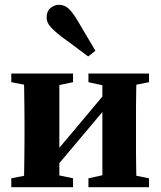

<svg xmlns="http://www.w3.org/2000/svg" viewBox="-20 -779 668 799"><path d="M27 0V-37L119 -55H198L284 -37V0ZM348 0V-37L430 -55H509L600 -37V0ZM78 0Q80 -24 80.5 -60.5Q81 -97 81.5 -137Q82 -177 82 -209V-264Q82 -296 81.5 -336Q81 -376 80.5 -413Q80 -450 78 -473H227V0ZM189 -55 154 -100H173L307 -259L440 -418L471 -371H455L322 -213ZM406 0V-473H550Q548 -450 547 -413Q546 -376 546 -336Q546 -296 546 -264V-209Q546 -177 546 -137Q546 -97 547 -60.5Q548 -24 550 0ZM27 -437V-473H284V-437L198 -419H120ZM348 -437V-473H600V-437L509 -419H430ZM377 -568 347 -544Q334 -554 319.5 -564.5Q305 -575 285.5 -590Q266 -605 236 -626Q208 -648 191 -666.5Q174 -685 174 -706Q174 -732 190 -745.5Q206 -759 225 -759Q248 -759 264.5 -744Q281 -729 300 -698Q320 -664 334 -640.5Q348 -617 358 -600Q368 -583 377 -568Z"/></svg>

Font: Source Serif 4 36pt
Style: Bold
Weight: 700
Designer: Frank Grießhammer
Foundry: Adobe Systems Incorporated
Version: Version 4.004;hotconv 1.0.116;makeotfexe 2.5.65601